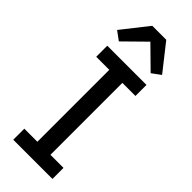

<svg xmlns="http://www.w3.org/2000/svg" viewBox="-301 -974 1008 1008"><g transform="rotate(45 203.5 -469.5)"><path d="M151 -939 36 -793 85 -757 203 -873 321 -757 370 -793 255 -939ZM349 0V-82H252V-616H349V-698H58V-616H155V-82H58V0Z"/></g></svg>

Font: IBM Plex Devanagari Text
Style: Regular
Weight: 450
Designer: Mike Abbink, Paul van der Laan, Pieter van Rosmalen, Erin McLaughlin
Foundry: Bold Monday
Version: Version 1.0